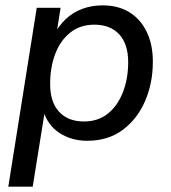

<svg xmlns="http://www.w3.org/2000/svg" viewBox="-20 -516 638 716"><path d="M11 180 117 -487H206L190 -386H181Q199 -420 225.5 -445Q252 -470 287 -483Q322 -496 363 -496Q420 -496 461.5 -471Q503 -446 526.5 -398.5Q550 -351 550 -286Q550 -206 521 -139Q492 -72 437.5 -31.5Q383 9 305 9Q247 9 202 -20Q157 -49 140 -107H148L102 180ZM293 -63Q346 -63 382.5 -92.5Q419 -122 438.5 -172.5Q458 -223 458 -284Q458 -352 424.5 -388Q391 -424 332 -424Q279 -424 242 -394.5Q205 -365 186 -315Q167 -265 167 -203Q167 -135 200.5 -99Q234 -63 293 -63Z"/></svg>

Font: Nunito Sans 12pt Medium
Style: Italic
Weight: 500
Italic angle: -9°
Designer: Vernon Adams
Foundry: Vernon Adams
Version: Version 3.101;gftools[0.9.27]